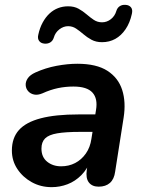

<svg xmlns="http://www.w3.org/2000/svg" viewBox="-20 -762 587 792"><path d="M193 10Q148 10 111 -10.5Q74 -31 51.5 -65Q29 -99 29 -141Q29 -193 58 -225.5Q87 -258 148 -274Q209 -290 304 -290H384L373 -218H310Q251 -218 216 -212Q181 -206 166 -191Q151 -176 151 -149Q151 -114 174.5 -95Q198 -76 232 -76Q264 -76 290 -89.5Q316 -103 334 -128.5Q352 -154 357 -189L376 -308Q384 -355 361.5 -380Q339 -405 283 -405Q250 -405 219 -398.5Q188 -392 155 -377Q136 -369 121 -372Q106 -375 96.5 -385.5Q87 -396 86 -410.5Q85 -425 94.5 -439Q104 -453 126 -463Q168 -482 213.5 -490.5Q259 -499 299 -499Q378 -499 423 -470Q468 -441 484 -391Q500 -341 490 -277L455 -54Q451 -23 433.5 -7.5Q416 8 387 8Q360 8 346.5 -9.5Q333 -27 338 -61L348 -124L355 -104Q341 -65 315.5 -39.5Q290 -14 258.5 -2Q227 10 193 10ZM164 -582Q149 -583 141.5 -593Q134 -603 138 -619Q144 -647 156 -669Q168 -691 184 -706Q200 -721 219.5 -728.5Q239 -736 261 -736Q286 -736 304 -726Q322 -716 337 -703Q352 -690 367 -680Q382 -670 401 -670Q421 -670 437.5 -683Q454 -696 460 -717Q464 -730 474 -736.5Q484 -743 498 -742Q513 -741 520.5 -731.5Q528 -722 524 -705Q516 -668 498 -641.5Q480 -615 455.5 -601.5Q431 -588 401 -588Q376 -588 357.5 -598Q339 -608 324 -621Q309 -634 294 -644Q279 -654 261 -654Q242 -654 225 -641Q208 -628 202 -607Q198 -594 188 -587.5Q178 -581 164 -582Z"/></svg>

Font: Nunito ExtraLight
Style: Bold Italic
Weight: 700
Italic angle: -9°
Version: Version 3.602